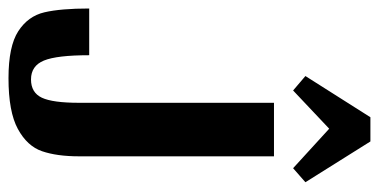

<svg xmlns="http://www.w3.org/2000/svg" viewBox="-240 -640 892 452"><g transform="rotate(90 206.0 -414.0)"><path d="M164 12Q89 12 53.5 -11Q18 -34 9 -72.5Q0 -111 0 -178H110Q110 -102 122.5 -71.5Q135 -41 167 -41Q198 -41 210 -66.5Q222 -92 222 -154V-613H348V-154Q348 -102 336 -67Q324 -32 283.5 -10Q243 12 164 12ZM256 -840H313L409 -687L376 -658L283 -743L193 -658L159 -687Z"/></g></svg>

Font: Arya
Style: Bold
Weight: 700
Designer: Eduardo Rodriguez Tunni, Modular Infotech
Foundry: Eduardo Rodriguez Tunni, Modular Infotech
Version: Version 1.002